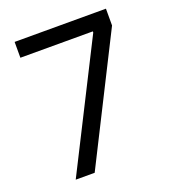

<svg xmlns="http://www.w3.org/2000/svg" viewBox="-133 -828 832 929"><g transform="rotate(-20 283.0 -364.0)"><path d="M97.7 0 420.9 -640.1V-646H47.9V-727.5H518.1V-641.1L195.3 0Z"/></g></svg>

Font: Inter
Style: Regular
Weight: 400
Designer: Rasmus Andersson
Foundry: rsms
Version: Version 4.001;git-9221beed3